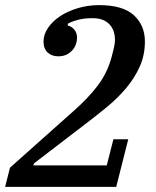

<svg xmlns="http://www.w3.org/2000/svg" viewBox="-39 -730 609 750"><path d="M0 -75 248 -296Q305 -346 343 -396Q381 -446 398 -511Q400 -520 405 -539Q410 -558 410 -575Q410 -613 387.5 -636Q365 -659 323 -659Q291 -659 267.5 -653Q244 -647 227 -638L225 -631Q242 -626 252 -613.5Q262 -601 262 -582Q262 -570 257.5 -557Q253 -544 243.5 -533.5Q234 -523 220.5 -516.5Q207 -510 189 -510Q163 -510 147 -525Q131 -540 131 -568Q131 -595 148.5 -621Q166 -647 195.5 -666.5Q225 -686 264.5 -698Q304 -710 348 -710Q441 -710 484 -670.5Q527 -631 527 -568Q527 -514 506.5 -469Q486 -424 453.5 -385.5Q421 -347 380.5 -313.5Q340 -280 299 -249L94 -92L91 -84H378L404 -186H462L415 0H-19Z"/></svg>

Font: IBM Plex Serif Medium
Style: Italic
Weight: 500
Italic angle: -14°
Designer: Mike Abbink, Paul van der Laan, Pieter van Rosmalen
Foundry: Bold Monday
Version: Version 2.5